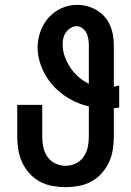

<svg xmlns="http://www.w3.org/2000/svg" viewBox="-20 -763 540 791"><path d="M250 8Q223 8 195.5 3Q168 -2 144 -15Q120 -28 101.5 -48.5Q83 -69 71.5 -93.5Q60 -118 55.5 -145.5Q51 -173 51 -200V-331H154V-200Q154 -178 158.5 -156.5Q163 -135 175.5 -117Q188 -99 208 -89.5Q228 -80 250 -80Q272 -80 292 -89.5Q312 -99 324.5 -117Q337 -135 341.5 -156.5Q346 -178 346 -200V-325Q318 -331 291.5 -343Q265 -355 241.5 -372Q218 -389 198.5 -410.5Q179 -432 165 -457.5Q151 -483 143 -511Q135 -539 135 -568Q135 -601 146.5 -633Q158 -665 180 -690Q202 -715 233 -729Q264 -743 297 -743Q319 -743 339.5 -737.5Q360 -732 378.5 -721Q397 -710 411 -694Q425 -678 433.5 -658.5Q442 -639 445.5 -617.5Q449 -596 449 -575V-406Q454 -407 459.5 -408Q465 -409 471 -411V-320Q465 -319 459.5 -318Q454 -317 449 -317V-200Q449 -173 444.5 -145.5Q440 -118 428.5 -93.5Q417 -69 398.5 -48.5Q380 -28 356 -15Q332 -2 304.5 3Q277 8 250 8ZM346 -418V-575Q346 -588 344 -601.5Q342 -615 336.5 -626.5Q331 -638 320 -646.5Q309 -655 296 -655Q282 -655 270.5 -647.5Q259 -640 251.5 -629.5Q244 -619 241 -606Q238 -593 238 -580Q238 -554 247 -529.5Q256 -505 270 -484Q284 -463 303.5 -446Q323 -429 346 -418Z"/></svg>

Font: Iosevka SS18
Style: Bold
Weight: 700
Monospace: yes
Designer: Belleve Invis
Foundry: Belleve Invis
Version: Version 25.1.1; ttfautohint (v1.8.4)